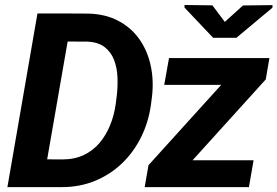

<svg xmlns="http://www.w3.org/2000/svg" viewBox="-20 -766 1136 786"><path d="M1018.1 -109.9 999 0H608.9L627.9 -109.9ZM1067.9 -440.9 668.9 0H572.3L587.9 -89.8L984.9 -528.3H1083ZM1034.7 -528.3 1015.6 -418.5H652.3L671.9 -528.3ZM849.6 -744.1 900.4 -676.3 974.6 -743.7 1095.7 -745.1 1095.2 -734.4 947.8 -611.3H852.5L735.4 -734.9V-745.6ZM230.5 0H72.3L92.8 -114.3L234.9 -113.3Q284.7 -113.3 322.8 -131.3Q360.8 -149.4 387.5 -180.9Q414.1 -212.4 430.7 -253.2Q447.3 -293.9 453.6 -339.4L458 -374Q462.4 -411.1 460.9 -449.5Q459.5 -487.8 447 -520.5Q434.6 -553.2 407.7 -573.7Q380.9 -594.2 335 -595.7L172.9 -596.2L192.9 -710.9L339.4 -710.4Q410.2 -709 463.1 -681.4Q516.1 -653.8 549.6 -606.9Q583 -560.1 596.4 -499.8Q609.9 -439.5 602.5 -373L598.1 -338.4Q588.4 -267.1 557.9 -205.1Q527.3 -143.1 479 -96.9Q430.7 -50.8 367.7 -25.1Q304.7 0.5 230.5 0ZM276.9 -710.9 153.3 0H10.3L133.3 -710.9Z"/></svg>

Font: Roboto
Style: Bold Italic
Weight: 700
Italic angle: -12°
Designer: Christian Robertson
Foundry: Google
Version: Version 3.0